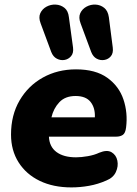

<svg xmlns="http://www.w3.org/2000/svg" viewBox="-20 -805 595 836"><path d="M291 11Q212 11 153 -17.5Q94 -46 61 -98Q28 -150 28 -219Q28 -304 65.5 -368Q103 -432 167 -467.5Q231 -503 311 -503Q396 -503 447 -466.5Q498 -430 517.5 -372Q537 -314 529 -250Q526 -225 514.5 -217.5Q503 -210 486 -210H193Q195 -166 226 -143Q257 -120 311 -120Q334 -120 362.5 -125Q391 -130 412 -140Q446 -154 466 -142Q486 -130 491 -105.5Q496 -81 484.5 -56Q473 -31 443 -19Q407 -3 368 4Q329 11 291 11ZM309 -387Q264 -387 238.5 -360Q213 -333 204 -294H393Q395 -335 374.5 -361Q354 -387 309 -387ZM377 -579 331 -703Q321 -729 329.5 -747.5Q338 -766 356.5 -776Q375 -786 396 -785Q417 -784 433.5 -771Q450 -758 454 -730L471 -598Q474 -574 463 -560.5Q452 -547 434.5 -544Q417 -541 401 -549.5Q385 -558 377 -579ZM203 -579 157 -703Q147 -729 155.5 -747.5Q164 -766 182.5 -776Q201 -786 222.5 -785Q244 -784 260.5 -771Q277 -758 280 -730L298 -598Q301 -574 289.5 -560.5Q278 -547 261 -544Q244 -541 227.5 -549.5Q211 -558 203 -579Z"/></svg>

Font: Nunito Black
Style: Italic
Weight: 900
Italic angle: -9°
Designer: Vernon Adams
Foundry: Vernon Adams
Version: Version 3.601; ttfautohint (v1.8.2.53-6de2)